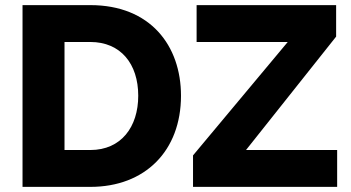

<svg xmlns="http://www.w3.org/2000/svg" viewBox="-20 -730 1370 750"><path d="M734 0H1297V-144H941L1293 -587V-710H748V-566H1104L734 -123ZM333 0C547 0 687 -141 687 -356C687 -552 567 -710 333 -710H68V0ZM520 -356C520 -234 453 -144 333 -144H232V-566H333C451 -566 520 -481 520 -356Z"/></svg>

Font: Raleway
Style: ExtraBold
Weight: 800
Designer: Matt McInerney, Pablo Impallari, Rodrigo Fuenzalida
Foundry: Matt McInerney, Pablo Impallari, Rodrigo Fuenzalida
Version: Version 3.000